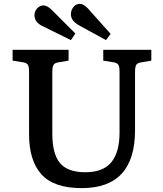

<svg xmlns="http://www.w3.org/2000/svg" viewBox="-20 -957 842 991"><path d="M402 14Q258 14 194 -57Q130 -128 130 -263V-588Q130 -613 123.5 -623Q117 -633 96 -636L45 -644V-700H334V-644L280 -635Q262 -632 256 -621.5Q250 -611 250 -585V-268Q250 -163 289.5 -115.5Q329 -68 420 -68Q512 -68 554.5 -119.5Q597 -171 597 -273V-588Q597 -613 590.5 -623Q584 -633 563 -636L513 -644V-700H761V-644L708 -635Q689 -632 683 -622Q677 -612 677 -584V-285Q677 14 402 14ZM527 -750 390 -825Q370 -836 358 -850Q346 -864 346 -885Q346 -903 358.5 -920Q371 -937 393 -937Q412 -937 435 -912L551 -782ZM346 -750 204 -820Q183 -829 170.5 -843.5Q158 -858 158 -879Q158 -898 171.5 -913.5Q185 -929 205 -929Q224 -929 248 -905L369 -784Z"/></svg>

Font: Literata 12pt Medium
Style: Regular
Weight: 500
Designer: Latin by Veronika Burian and Jose Scaglione. Greek by Irene Vlachou. Cyrillic by Vera Evstafieva.
Foundry: TypeTogether
Version: Version 3.002